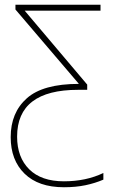

<svg xmlns="http://www.w3.org/2000/svg" viewBox="-20 -548 477 808"><path d="M249 240Q299 240 339.5 231.5Q380 223 415 208V180Q342 215 249 215Q154 215 103 164.5Q52 114 52 27Q52 -170 309 -170H347V-192L84 -503H403V-528H45V-508L312 -195Q161 -195 93 -134.5Q25 -74 25 29Q25 126 83.5 183Q142 240 249 240Z"/></svg>

Font: Noto Sans UI Thin
Style: Regular
Weight: 250
Designer: Monotype Design Team
Foundry: Monotype Imaging Inc.
Version: Version 1.901